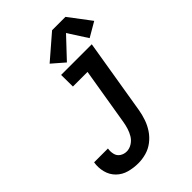

<svg xmlns="http://www.w3.org/2000/svg" viewBox="-280 -1093 1218 1218"><g transform="rotate(-45 329.0 -484.0)"><path d="M218 8Q253 8 289 -2Q325 -12 355.5 -35.5Q386 -59 407 -90.5Q428 -122 440 -157Q452 -192 458 -227L542 -735H267L268 -630H399L335 -244Q331 -220 323.5 -195.5Q316 -171 302.5 -148.5Q289 -126 266 -111.5Q243 -97 218 -97Q194 -97 174 -110Q154 -123 148.5 -147Q143 -171 147 -195H23Q16 -153 26.5 -112Q37 -71 66 -42.5Q95 -14 135 -3Q175 8 218 8ZM349 -765 477 -901 560 -772 658 -829 547 -976H427L266 -837Z"/></g></svg>

Font: Iosevka Sparkle Oblique
Style: Bold
Weight: 700
Italic angle: -9°
Designer: Belleve Invis
Foundry: Belleve Invis
Version: Version 4.5.0; ttfautohint (v1.8.3)